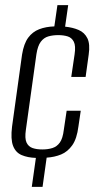

<svg xmlns="http://www.w3.org/2000/svg" viewBox="-20 -666 387 749"><path d="M104 63 120 -50Q88 -51 64.5 -61Q41 -71 31 -97Q21 -123 27 -172L66 -453Q73 -496 90 -519Q107 -542 133 -552Q159 -562 192 -563L204 -646H246L234 -562Q264 -559 287 -549Q310 -539 321 -516.5Q332 -494 326 -453L314 -366H258L271 -454Q276 -487 268 -503Q260 -519 244 -524Q228 -529 207 -529Q186 -529 168.5 -524Q151 -519 139 -503Q127 -487 122 -454L81 -160Q76 -126 83.5 -110Q91 -94 107 -88.5Q123 -83 145 -83Q167 -83 184.5 -88.5Q202 -94 213.5 -110Q225 -126 229 -160L240 -234H295L286 -173Q280 -125 262 -99.5Q244 -74 218.5 -63.5Q193 -53 162 -51L146 63Z"/></svg>

Font: Alumni Sans
Style: Italic
Weight: 400
Italic angle: -8°
Version: Version 1.016